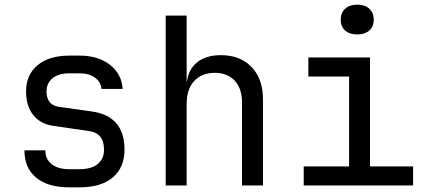

<svg xmlns="http://www.w3.org/2000/svg" viewBox="-20 -797 1840 825"><path d="M278 8Q186 8 135.5 -33.5Q85 -75 85 -151H175Q175 -113 202 -91.5Q229 -70 278 -70H322Q372 -70 399.5 -92Q427 -114 427 -154Q427 -225 362 -234L210 -256Q154 -264 123 -302.5Q92 -341 92 -404Q92 -476 141.5 -517Q191 -558 278 -558H322Q402 -558 452.5 -518.5Q503 -479 507 -415H416Q414 -444 388.5 -463Q363 -482 322 -482H278Q232 -482 206 -461Q180 -440 180 -404Q180 -346 233 -338L375 -318Q515 -298 515 -154Q515 -77 464.5 -34.5Q414 8 322 8Z M692 0V-730H782V-445H783Q790 -500 828 -530Q866 -560 929 -560Q1012 -560 1061 -509Q1110 -458 1110 -370V0H1020V-355Q1020 -417 988.5 -450.5Q957 -484 903 -484Q847 -484 814.5 -449Q782 -414 782 -350V0Z M1285 0V-82H1480V-468H1305V-550H1570V-82H1755V0ZM1515 -649Q1482 -649 1463 -666Q1444 -683 1444 -712Q1444 -742 1463 -759.5Q1482 -777 1515 -777Q1548 -777 1567 -759.5Q1586 -742 1586 -712Q1586 -683 1567 -666Q1548 -649 1515 -649Z"/></svg>

Font: JetBrainsMono Nerd Font Mono
Style: Regular
Weight: 400
Monospace: yes
Designer: Philipp Nurullin, Konstantin Bulenkov
Foundry: JetBrains
Version: Version 2.304; ttfautohint (v1.8.4.7-5d5b);Nerd Fonts 2.3.0